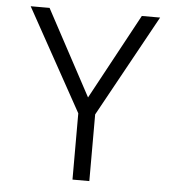

<svg xmlns="http://www.w3.org/2000/svg" viewBox="-51 -748 730 795"><g transform="rotate(5 314.0 -350.0)"><path d="M279.5 0V-275.5L44.5 -700H123L314 -344.5L506.5 -700H582.5L349.5 -277V0Z"/></g></svg>

Font: Overpass Light
Style: Regular
Weight: 300
Designer: Delve Withrington, Dave Bailey, Thomas Jockin
Foundry: Delve Fonts LLC
Version: Version 4.000; ttfautohint (v1.8.3)